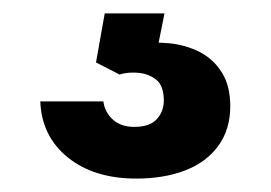

<svg xmlns="http://www.w3.org/2000/svg" viewBox="-20 -30 403 286"><path d="M183 236Q120 236 81 204.5Q42 173 40 121H134Q136 137 148 148Q160 159 180 159Q203 159 213.5 147.5Q224 136 224 120Q224 98 213 89Q202 80 186.5 78.5Q171 77 158 81L123 63L136 -10H225L214 45L184 36Q208 32 232.5 34.5Q257 37 277.5 47.5Q298 58 310.5 78Q323 98 323 128Q323 163 305 187.5Q287 212 255.5 224Q224 236 183 236Z"/></svg>

Font: Hubot Sans Condensed ExtraLight
Style: Bold
Weight: 700
Version: Version 2.000